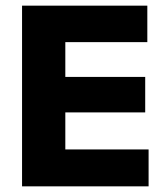

<svg xmlns="http://www.w3.org/2000/svg" viewBox="-20 -659 586 679"><path d="M58 0V-639H211V0ZM103.5 0V-130.5H505.5V0ZM147.5 -261.5V-387H493.5V-261.5ZM103 -510V-639H501V-510Z"/></svg>

Font: Anek Gurmukhi
Style: Bold
Weight: 700
Designer: Sarang Kulkarni (Gurmukhi), Yesha Goshar (Latin)
Foundry: Ek Type
Version: Version 1.003